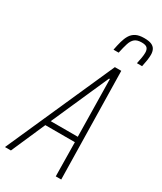

<svg xmlns="http://www.w3.org/2000/svg" viewBox="-247 -987 895 1064"><g transform="rotate(30 200.5 -454.5)"><path d="M-22 0 284 -688H325L338 0H303L300 -217H111L16 0ZM126 -251H299L293 -617H288ZM229 -768Q235 -799 242 -824.5Q249 -850 260.5 -869Q272 -888 292 -898.5Q312 -909 345 -909Q376 -909 392.5 -901.5Q409 -894 416 -880Q423 -866 423 -847Q423 -831 420 -811Q417 -791 412 -768H379Q384 -791 387 -809Q390 -827 390 -841Q390 -861 380.5 -871Q371 -881 345 -881Q316 -881 301 -868.5Q286 -856 278 -831Q270 -806 262 -768Z"/></g></svg>

Font: Saira Condensed Thin
Style: Italic
Weight: 250
Width: 3
Italic angle: -12°
Designer: Hector Gatti with collaboration of the Omnibus-Type team
Foundry: Omnibus-Type
Version: Version 1.101